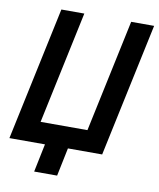

<svg xmlns="http://www.w3.org/2000/svg" viewBox="-96 -783 830 1005"><g transform="rotate(10 319.0 -280.0)"><path d="M155 150 186 0H-3L148 -710H270L143 -112H392L519 -710H641L490 0H308L277 150Z"/></g></svg>

Font: Geist Mono
Style: Bold Italic
Weight: 700
Italic angle: -12°
Monospace: yes
Designer: Basement.studio, Andrés Briganti, Mateo Zaragoza
Foundry: Basement.studio, Vercel, Andrés Briganti, Guido Ferreyra, Mateo Zaragoza
Version: Version 1.500; ttfautohint (v1.8.4.7-5d5b)